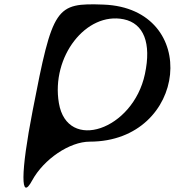

<svg xmlns="http://www.w3.org/2000/svg" viewBox="-20 -656 798 877"><path d="M129 -150C74 132 73 269 127 168C180 71 298 -9 390 -9C838 -9 899 -618 453 -635C234 -643 221 -626 129 -150ZM249 -185C213 -397 373 -603 545 -568C637 -549 672 -459 642 -318C588 -62 287 40 249 -185Z"/></svg>

Font: Venom Sans
Style: Obl
Weight: 400
Version: Version 1.001